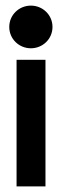

<svg xmlns="http://www.w3.org/2000/svg" viewBox="-20 -664 221 684"><path d="M13 -568C13 -525 48 -492 90 -492C132 -492 167 -525 167 -568C167 -611 132 -644 90 -644C48 -644 13 -611 13 -568ZM39 0H142V-451H39Z"/></svg>

Font: Charger Sport
Style: BlkExt
Weight: 900
Designer: Jasper
Foundry: Cannot Into Space Fonts
Version: Version 1.1